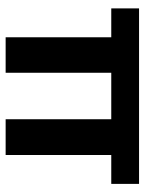

<svg xmlns="http://www.w3.org/2000/svg" viewBox="66 -592 525 698"><g transform="rotate(90 329.0 -242.5)"><path d="M244 0V-384H413V0H543V-384H648V-485H10V-384H115V0Z"/></g></svg>

Font: Catamaran
Style: Bold
Weight: 700
Designer: Pria Ravichandran
Version: Version 2.000